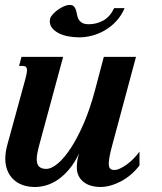

<svg xmlns="http://www.w3.org/2000/svg" viewBox="-20 -750 659 781"><path d="M486.8 -716.8Q473.6 -686 452.6 -663.6Q431.6 -641.1 406.7 -626.7Q381.8 -612.3 355 -605.2Q328.1 -598.1 302.7 -598.1Q277.8 -598.1 255.9 -602.5Q233.9 -606.9 217.8 -615.5Q201.7 -624 192.1 -636Q182.6 -647.9 182.6 -662.6Q182.6 -667.5 184.1 -674.3Q186.5 -683.1 195.6 -692.9Q204.6 -702.6 216.3 -710.9Q228 -719.2 240.7 -724.6Q253.4 -730 262.7 -730Q274.9 -730 280.5 -724.1Q286.1 -718.3 288.8 -709.5Q291.5 -700.7 293.2 -690.7Q294.9 -680.7 299.6 -671.9Q304.2 -663.1 314 -657.2Q323.7 -651.4 341.8 -651.4Q372.1 -651.4 399.7 -666.3Q427.2 -681.2 444.3 -716.8ZM84.5 -433.6Q89.8 -454.1 89.8 -463.9Q89.8 -474.6 85 -478.3Q80.1 -481.9 71.3 -481.9H57.6L67.4 -518.6H236.8L141.1 -165.5Q135.7 -145.5 132.6 -129.9Q129.4 -114.3 129.4 -103Q129.4 -81.5 139.2 -72.3Q148.9 -63 167.5 -63Q189.5 -63 216.1 -85.7Q242.7 -108.4 269.5 -149.9Q296.4 -191.4 321.3 -249.5Q346.2 -307.6 365.2 -378.4L402.3 -518.6H533.2L436 -157.2Q422.4 -106.9 422.4 -84.5Q422.4 -69.8 428 -64.2Q433.6 -58.6 444.8 -58.6Q456.1 -58.6 469.7 -65.2Q483.4 -71.8 497.6 -82.3Q511.7 -92.8 524.7 -106.2Q537.6 -119.6 547.4 -133.3V-77.1Q531.2 -55.7 511.7 -39.3Q492.2 -22.9 471.2 -12Q450.2 -1 428.7 4.9Q407.2 10.7 387.2 10.7Q369.6 10.7 352.5 6.1Q335.4 1.5 322 -8.3Q308.6 -18.1 300.5 -33.2Q292.5 -48.3 292.5 -68.8Q292.5 -79.1 293.9 -92.5Q295.4 -106 301.8 -126.5Q284.2 -88.9 262.7 -63Q241.2 -37.1 217.5 -20.5Q193.8 -3.9 169.4 3.4Q145 10.7 122.6 10.7Q94.7 10.7 72.3 2.7Q49.8 -5.4 34.2 -20.5Q18.6 -35.6 10 -56.9Q1.5 -78.1 1.5 -104.5Q1.5 -130.9 10.3 -162.6Z"/></svg>

Font: Arian AMU Serif
Style: Bold Italic
Weight: 700
Italic angle: -15°
Designer: Ruben Hakobyan (Tarumian)
Foundry: Ruben Hakobyan (Tarumian)
Version: Version 1.002